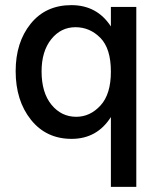

<svg xmlns="http://www.w3.org/2000/svg" viewBox="-20 -534 620 748"><path d="M142 -256Q142 -173 180.5 -126Q219 -79 277 -79Q331 -79 371.5 -123Q412 -167 412 -255Q412 -345 371 -386.5Q330 -428 274 -428Q217 -428 179.5 -381Q142 -334 142 -256ZM511 194H412V-78Q358 7 259 7Q160 7 100.5 -67.5Q41 -142 41 -257Q41 -369 99.5 -441.5Q158 -514 258 -514Q358 -514 412 -431V-507H511Z"/></svg>

Font: Hind Siliguri Medium
Style: Regular
Weight: 500
Designer: Jyotish Sonowal
Foundry: Indian Type Foundry
Version: Version 1.001;PS 1.0;hotconv 1.0.86;makeotf.lib2.5.63406; tt